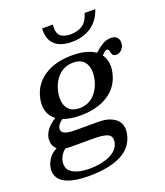

<svg xmlns="http://www.w3.org/2000/svg" viewBox="-167 -808 916 1066"><g transform="rotate(-20 291.0 -274.5)"><path d="M209 -704H272Q271 -698 271 -687Q271 -647 292.5 -633Q314 -619 348 -619Q386 -619 415.5 -636.5Q445 -654 460 -704H523Q502 -641 454 -609Q406 -577 340 -577Q274 -577 239.5 -608.5Q205 -640 209 -704ZM595 -481Q595 -472 594 -467Q590 -451 577 -438.5Q564 -426 548 -426Q532 -426 527 -432.5Q522 -439 519 -453Q517 -470 507 -470Q498 -470 487 -460Q476 -450 474 -448Q496 -418 496 -377Q496 -358 492 -342Q476 -263 410.5 -220Q345 -177 246 -177Q184 -177 143 -193Q109 -170 109 -144Q109 -126 129.5 -118Q150 -110 189 -110H328Q383 -110 418.5 -86Q454 -62 454 -17Q454 -5 451 9Q436 83 364.5 119Q293 155 175 155Q83 155 35 130Q-13 105 -13 55Q-13 26 4 -3.5Q21 -33 57 -52Q33 -72 33 -107Q33 -135 52 -162.5Q71 -190 108 -212Q62 -246 62 -306Q62 -325 66 -342Q82 -420 147.5 -463.5Q213 -507 313 -507Q400 -507 449 -473Q476 -497 499 -510.5Q522 -524 549 -524Q571 -524 583 -512.5Q595 -501 595 -481ZM390 -378Q390 -419 369 -443Q348 -467 305 -467Q253 -467 218 -432Q183 -397 172 -342Q168 -325 168 -306Q168 -265 189.5 -241Q211 -217 254 -217Q306 -217 340.5 -252Q375 -287 386 -342Q390 -359 390 -378ZM125 -32Q116 -32 102 -34Q62 0 62 44Q62 82 98.5 100Q135 118 191 118Q259 118 310 95.5Q361 73 371 27Q372 22 372 14Q372 -13 346.5 -22.5Q321 -32 268 -32Z"/></g></svg>

Font: Trirong Medium
Style: Italic
Weight: 500
Italic angle: -12°
Designer: Katatrad Team
Foundry: CadsonDemak
Version: Version 1.001